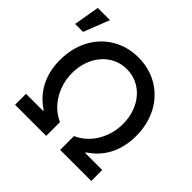

<svg xmlns="http://www.w3.org/2000/svg" viewBox="-204 -973 1172 1172"><g transform="rotate(45 382.0 -387.5)"><path d="M217.7 -94.5V-100.1Q183.9 -122.2 156.8 -151.1Q129.6 -180 110.6 -215.9Q91.6 -251.8 81.3 -294.7Q71 -337.7 71 -387.1Q71 -438.6 82 -484.4Q93 -530.2 113.6 -569.1Q134.2 -608 163.5 -639Q192.8 -670.1 229.2 -691.9Q265.6 -713.8 308.8 -725.5Q351.9 -737.2 399.9 -737.2Q447.8 -737.2 490.9 -725.5Q534.1 -713.8 570.5 -691.9Q606.9 -670.1 636.2 -639Q665.5 -608 686.1 -569.1Q706.7 -530.2 717.7 -484.2Q728.7 -438.2 728.7 -387.1Q728.7 -337.7 718.4 -294.7Q708.1 -251.8 689.1 -215.9Q670.1 -180 642.9 -151.1Q615.8 -122.2 582 -100.1V-94.5H728.7V0H460.2V-119.3Q493.3 -133.2 522.4 -158.4Q551.5 -183.6 573.2 -217.9Q594.8 -252.1 607.4 -294Q620 -335.9 620 -383.2Q620 -436.8 603.7 -483.1Q587.4 -529.5 558.2 -563.6Q529.1 -597.7 488.6 -617.2Q448.2 -636.7 399.9 -636.7Q351.6 -636.7 311.3 -617.2Q271 -597.7 241.7 -563.6Q212.4 -529.5 196 -483.1Q179.7 -436.8 179.7 -383.2Q179.7 -335.9 192.3 -294Q204.9 -252.1 226.6 -217.9Q248.2 -183.6 277.3 -158.4Q306.5 -133.2 339.5 -119.3V0H71V-94.5ZM9.9 -774.9H115.4L49.7 -608H-18.8Z"/></g></svg>

Font: Cannonade Med
Style: Regular
Weight: 500
Designer: Rasmus Andersson
Foundry: rsms
Version: Version 3.012;git-f93a4a705